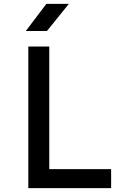

<svg xmlns="http://www.w3.org/2000/svg" viewBox="-20 -970 640 990"><path d="M126 0V-730H234V-98H553V0ZM113 -810 219 -950H335L222 -810Z"/></svg>

Font: Tiny SemiBold
Style: Regular
Weight: 600
Designer: Philipp Nurullin, Konstantin Bulenkov
Foundry: JetBrains
Version: Version 2.251; ttfautohint (v1.8.4.7-5d5b)